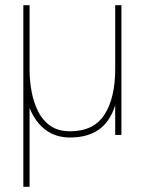

<svg xmlns="http://www.w3.org/2000/svg" viewBox="-20 -520 588 740"><path d="M94 -251Q94 -208 102 -166Q110 -124 127.5 -89.5Q145 -55 175 -34.5Q205 -14 250 -14Q341 -14 382.5 -78Q424 -142 424 -255V-500H448V0H424V-114Q403 -49 359.5 -19.5Q316 10 250 10Q195 10 155.5 -19.5Q116 -49 94 -104V200H70V-500H94Z"/></svg>

Font: Haskoy Thin
Style: Regular
Weight: 100
Designer: Ertekin Erdin
Foundry: Ertekin Erdin
Version: Version 2.000; ttfautohint (v1.8.4.7-5d5b)